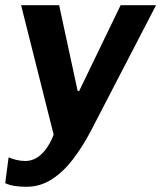

<svg xmlns="http://www.w3.org/2000/svg" viewBox="-38 -531 619 737"><path d="M63 186Q37 186 16.5 182.5Q-4 179 -18 172L-5 73Q5 78 23.5 82.5Q42 87 59 87Q80 87 99 77Q118 67 136 44.5Q154 22 168 -14L43 -511H189L260 -182H266L425 -511H561L310 -27Q279 32 242 80.5Q205 129 160.5 157.5Q116 186 63 186Z"/></svg>

Font: Chivo SemiBold
Style: Italic
Weight: 600
Italic angle: -8.05°
Designer: Hector Gatti
Foundry: Omnibus-Type
Version: Version 2.002